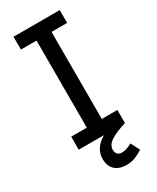

<svg xmlns="http://www.w3.org/2000/svg" viewBox="-219 -739 815 995"><g transform="rotate(-30 188.0 -241.5)"><path d="M325.2 159.2Q298.8 175.8 276.4 184.3Q253.9 192.9 228 192.9Q182.6 192.9 157.7 169.9Q132.8 147 132.8 103Q132.8 41 200.2 0H49.8V-78.1H143.1V-599.1H49.8V-675.8H326.2V-599.1H232.9V-78.1H326.2V0Q262.2 20 232.2 40.3Q202.1 60.5 202.1 89.8Q202.1 106.9 211.7 116Q221.2 125 237.8 125Q262.2 125 297.9 106Z"/></g></svg>

Font: Lorenzo Sans
Style: Regular
Weight: 400
Foundry: Intel Corporation
Version: Version 1.00; ttfautohint (v1.5)